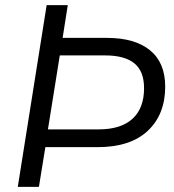

<svg xmlns="http://www.w3.org/2000/svg" viewBox="-20 -725 674 745"><path d="M49 0 161 -705H243L223 -578H395Q503 -578 562 -530Q621 -482 621 -389Q621 -281 553.5 -217.5Q486 -154 358 -154H156L131 0ZM166 -223H363Q449 -223 494 -264Q539 -305 539 -383Q539 -449 501 -479.5Q463 -510 388 -510H212Z"/></svg>

Font: Nunito Sans
Style: Italic
Weight: 400
Italic angle: -9°
Designer: Vernon Adams
Foundry: Vernon Adams
Version: Version 3.006; ttfautohint (v1.8.3)